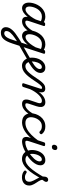

<svg xmlns="http://www.w3.org/2000/svg" viewBox="1519 -2354 1339 4417"><g transform="rotate(90 2188.5 -145.5)"><path d="M169 17Q130 17 100.5 -2Q71 -21 55.5 -56.5Q40 -92 40 -141Q40 -186 53 -237.5Q66 -289 92 -338.5Q118 -388 157 -429Q196 -470 248.5 -494.5Q301 -519 366 -519Q407 -519 449 -503.5Q491 -488 525 -463L510 -394Q465 -422 430 -431Q395 -440 362 -440Q314 -440 276.5 -420.5Q239 -401 211.5 -369Q184 -337 166 -298.5Q148 -260 139 -222Q130 -184 130 -153Q130 -125 138 -104.5Q146 -84 161 -73.5Q176 -63 198 -63Q234 -63 274 -93Q314 -123 357 -181Q400 -239 441 -321L468 -279Q417 -171 363.5 -106Q310 -41 260 -12Q210 17 169 17ZM471 17Q431 17 407.5 2.5Q384 -12 374.5 -36Q365 -60 367 -89.5Q369 -119 380 -151L490 -483Q497 -503 506.5 -509Q516 -515 535 -515Q566 -515 574.5 -505.5Q583 -496 576 -476L466 -145Q450 -96 456.5 -77Q463 -58 492 -58Q506 -58 512 -46.5Q518 -35 516 -20.5Q514 -6 503 5.5Q492 17 471 17Z M471 17Q457 17 450.5 5.5Q444 -6 446.5 -20.5Q449 -35 460.5 -46.5Q472 -58 493 -58Q519 -58 546.5 -72Q574 -86 601 -111.5Q628 -137 653.5 -172Q679 -207 701 -250Q708 -264 721 -263.5Q734 -263 743 -253Q752 -243 747 -229Q720 -170 689 -124Q658 -78 623 -47Q588 -16 550 0.5Q512 17 471 17Z M732 504Q674 504 639.5 472Q605 440 605 391Q605 350 621.5 314Q638 278 668.5 243.5Q699 209 742.5 175Q786 141 841 107Q862 93 881.5 80.5Q901 68 921 56Q941 44 962 31L1009 -116Q973 -68 936.5 -39Q900 -10 867 3.5Q834 17 806 17Q766 17 737 -2Q708 -21 692.5 -56.5Q677 -92 677 -141Q677 -186 690 -237.5Q703 -289 729 -338.5Q755 -388 794 -429Q833 -470 885.5 -494.5Q938 -519 1003 -519Q1024 -519 1045.5 -515Q1067 -511 1088 -503Q1109 -495 1128 -484L1130 -489Q1136 -505 1145 -510Q1154 -515 1173 -515Q1204 -515 1212.5 -505.5Q1221 -496 1214 -476L982 236Q958 309 932.5 360Q907 411 877.5 443Q848 475 812 489.5Q776 504 732 504ZM746 427Q776 427 802.5 407Q829 387 852.5 344.5Q876 302 897 233L929 134Q917 141 906 148.5Q895 156 884 162.5Q873 169 862 177Q821 205 789.5 231Q758 257 736.5 281.5Q715 306 704.5 329.5Q694 353 694 377Q694 393 700 404Q706 415 718 421Q730 427 746 427ZM835 -63Q869 -63 907.5 -90.5Q946 -118 987 -169.5Q1028 -221 1068 -295L1107 -417Q1077 -431 1050.5 -435.5Q1024 -440 999 -440Q951 -440 913.5 -420.5Q876 -401 848.5 -369Q821 -337 803 -298.5Q785 -260 776 -222Q767 -184 767 -153Q767 -125 775 -104.5Q783 -84 798 -73.5Q813 -63 835 -63Z M1351 -106Q1298 -75 1239 -41Q1180 -7 1119.5 27.5Q1059 62 1003 95Q997 99 992 90Q987 81 985 66Q983 51 986 37Q989 23 1000 17Q1054 -16 1112 -48.5Q1170 -81 1227.5 -113.5Q1285 -146 1337 -178Q1344 -183 1350.5 -174.5Q1357 -166 1359.5 -151.5Q1362 -137 1360.5 -124Q1359 -111 1351 -106Z M1326 -169Q1361 -188 1402 -212Q1443 -236 1481 -265Q1519 -294 1543.5 -325Q1568 -356 1568 -388Q1568 -411 1557 -425Q1546 -439 1521 -439Q1507 -439 1500.5 -451Q1494 -463 1495.5 -479Q1497 -495 1508 -507Q1519 -519 1540 -519Q1579 -519 1605 -504Q1631 -489 1644.5 -463.5Q1658 -438 1658 -406Q1658 -367 1639 -330.5Q1620 -294 1587.5 -261.5Q1555 -229 1515.5 -200.5Q1476 -172 1434 -148Q1392 -124 1354 -104Z M1489 18Q1454 18 1425 5.5Q1396 -7 1373.5 -29Q1351 -51 1336 -80Q1321 -109 1313.5 -143.5Q1306 -178 1306 -214Q1306 -265 1320 -318.5Q1334 -372 1363 -417.5Q1392 -463 1436.5 -491Q1481 -519 1541 -519Q1552 -519 1556.5 -507Q1561 -495 1558 -479Q1555 -463 1545.5 -451Q1536 -439 1521 -439Q1498 -439 1478 -425Q1458 -411 1442.5 -387.5Q1427 -364 1416.5 -335Q1406 -306 1400 -275.5Q1394 -245 1394 -217Q1394 -187 1401 -159Q1408 -131 1421.5 -108.5Q1435 -86 1455.5 -73Q1476 -60 1504 -60Q1540 -60 1574.5 -79.5Q1609 -99 1644 -136Q1679 -173 1717 -225Q1755 -277 1797 -342Q1834 -398 1864 -432.5Q1894 -467 1919 -485.5Q1944 -504 1966 -510.5Q1988 -517 2009 -517Q2022 -517 2027 -505.5Q2032 -494 2029.5 -479.5Q2027 -465 2018 -453.5Q2009 -442 1993 -442Q1980 -442 1964 -430Q1948 -418 1928.5 -395Q1909 -372 1886 -339.5Q1863 -307 1837 -267Q1788 -192 1745 -138Q1702 -84 1661 -49.5Q1620 -15 1578 1.5Q1536 18 1489 18Z M2371 17Q2332 17 2308.5 2.5Q2285 -12 2276 -36Q2267 -60 2269 -89.5Q2271 -119 2281 -151L2346 -344Q2355 -373 2354.5 -394.5Q2354 -416 2340.5 -428Q2327 -440 2297 -440Q2266 -440 2231.5 -420Q2197 -400 2161.5 -364Q2126 -328 2093 -278.5Q2060 -229 2032 -169L1981 -11Q1977 2 1966.5 8.5Q1956 15 1933 15Q1917 15 1903.5 8Q1890 1 1896 -18L2021 -406Q2027 -423 2022.5 -432.5Q2018 -442 2003 -442Q1989 -442 1983.5 -453.5Q1978 -465 1980 -479.5Q1982 -494 1991.5 -505.5Q2001 -517 2018 -517Q2049 -517 2067.5 -507Q2086 -497 2094.5 -480Q2103 -463 2104.5 -442Q2106 -421 2103 -399L2093 -367Q2120 -404 2148.5 -432Q2177 -460 2206.5 -479.5Q2236 -499 2267 -509Q2298 -519 2329 -519Q2382 -519 2409.5 -494Q2437 -469 2441 -423.5Q2445 -378 2424 -315L2368 -145Q2351 -96 2357 -77Q2363 -58 2393 -58Q2407 -58 2413 -46.5Q2419 -35 2417 -20.5Q2415 -6 2403.5 5.5Q2392 17 2371 17Z M2371 17Q2357 17 2350.5 5.5Q2344 -6 2346.5 -20.5Q2349 -35 2360.5 -46.5Q2372 -58 2393 -58Q2419 -58 2446.5 -72Q2474 -86 2501 -111.5Q2528 -137 2553.5 -172Q2579 -207 2601 -250Q2608 -264 2621 -263.5Q2634 -263 2643 -253Q2652 -243 2647 -229Q2620 -170 2589 -124Q2558 -78 2523 -47Q2488 -16 2450 0.5Q2412 17 2371 17Z M2802 17Q2693 17 2639.5 -40.5Q2586 -98 2586 -189Q2586 -242 2605.5 -299.5Q2625 -357 2663 -407Q2701 -457 2757.5 -488Q2814 -519 2887 -519Q2946 -519 2986.5 -501Q3027 -483 3057 -448Q3072 -430 3067.5 -417.5Q3063 -405 3051 -394Q3038 -384 3025 -382.5Q3012 -381 2998 -396Q2979 -417 2951 -428Q2923 -439 2878 -439Q2828 -439 2790 -414Q2752 -389 2726.5 -349.5Q2701 -310 2688.5 -266.5Q2676 -223 2676 -185Q2676 -153 2689 -124Q2702 -95 2732 -77.5Q2762 -60 2812 -60Q2826 -60 2831.5 -48.5Q2837 -37 2835 -21.5Q2833 -6 2824.5 5.5Q2816 17 2802 17Z M2792 17Q2775 17 2768 5.5Q2761 -6 2762.5 -21.5Q2764 -37 2774 -48.5Q2784 -60 2803 -60Q2877 -60 2946.5 -96Q3016 -132 3083.5 -199.5Q3151 -267 3220 -363Q3226 -370 3237.5 -364Q3249 -358 3257 -348Q3265 -338 3259 -330Q3187 -215 3109 -138Q3031 -61 2951 -22Q2871 17 2792 17Z M3234 17Q3194 17 3170.5 3Q3147 -11 3138 -35Q3129 -59 3130.5 -89Q3132 -119 3143 -151L3252 -483Q3258 -503 3267.5 -509Q3277 -515 3297 -515Q3328 -515 3336.5 -505.5Q3345 -496 3338 -476L3230 -145Q3213 -95 3219.5 -76.5Q3226 -58 3255 -58Q3269 -58 3275.5 -46.5Q3282 -35 3280 -20.5Q3278 -6 3266.5 5.5Q3255 17 3234 17ZM3359 -669Q3339 -669 3324.5 -682Q3310 -695 3310 -720Q3310 -747 3328 -771Q3346 -795 3383 -795Q3403 -795 3417.5 -782.5Q3432 -770 3432 -744Q3432 -717 3414.5 -693Q3397 -669 3359 -669Z M3231 17Q3212 17 3206 5.5Q3200 -6 3204.5 -20.5Q3209 -35 3221.5 -46.5Q3234 -58 3253 -58Q3298 -58 3353.5 -77.5Q3409 -97 3469 -136Q3480 -143 3490 -138Q3500 -133 3506 -121Q3512 -109 3511 -96.5Q3510 -84 3500 -77Q3447 -43 3398.5 -22.5Q3350 -2 3307.5 7.5Q3265 17 3231 17Z M3468 -128Q3496 -144 3522 -163Q3548 -182 3571 -203Q3605 -231 3633 -262Q3661 -293 3677 -325Q3693 -357 3693 -385Q3693 -411 3681.5 -425Q3670 -439 3646 -439Q3632 -439 3625.5 -451Q3619 -463 3620.5 -479Q3622 -495 3633 -507Q3644 -519 3665 -519Q3702 -519 3728.5 -504.5Q3755 -490 3769 -464.5Q3783 -439 3783 -405Q3783 -361 3761.5 -315.5Q3740 -270 3703 -227Q3666 -184 3619 -146Q3592 -123 3561.5 -102.5Q3531 -82 3499 -64Z M3635 18Q3593 18 3560.5 5.5Q3528 -7 3503.5 -29Q3479 -51 3462.5 -80.5Q3446 -110 3438.5 -144.5Q3431 -179 3431 -214Q3431 -254 3440 -297Q3449 -340 3467.5 -379.5Q3486 -419 3514 -450.5Q3542 -482 3580 -500.5Q3618 -519 3667 -519Q3676 -519 3678 -507Q3680 -495 3676.5 -479Q3673 -463 3665.5 -451Q3658 -439 3649 -439Q3618 -439 3594 -418Q3570 -397 3553.5 -363Q3537 -329 3528 -290.5Q3519 -252 3519 -218Q3519 -188 3526.5 -159.5Q3534 -131 3550 -109Q3566 -87 3591 -74Q3616 -61 3652 -61Q3697 -61 3743 -87.5Q3789 -114 3838 -167.5Q3887 -221 3943 -303.5Q3999 -386 4064 -499Q4070 -510 4084 -506.5Q4098 -503 4108.5 -492.5Q4119 -482 4113 -470Q4046 -342 3985 -249.5Q3924 -157 3866.5 -98Q3809 -39 3751.5 -10.5Q3694 18 3635 18Z M4058 19Q4008 19 3970 3.5Q3932 -12 3914 -31Q3902 -43 3902.5 -54Q3903 -65 3916 -79Q3928 -91 3938 -91Q3948 -91 3962 -81Q3978 -70 4002 -60Q4026 -50 4055 -50Q4108 -50 4134.5 -76.5Q4161 -103 4161 -150Q4161 -175 4152.5 -201Q4144 -227 4130 -254Q4116 -281 4101 -308.5Q4086 -336 4072 -363.5Q4058 -391 4049.5 -418.5Q4041 -446 4041 -472Q4041 -529 4061.5 -556.5Q4082 -584 4117 -584Q4140 -584 4152 -570.5Q4164 -557 4164 -539Q4164 -521 4151.5 -500Q4139 -479 4117 -452Q4117 -430 4126.5 -407.5Q4136 -385 4151 -361.5Q4166 -338 4182.5 -313Q4199 -288 4214 -261.5Q4229 -235 4238.5 -207Q4248 -179 4248 -148Q4248 -70 4196 -25.5Q4144 19 4058 19Z"/></g></svg>

Font: Playwrite SK
Style: Regular
Weight: 400
Designer: Veronika Burian, José Scaglione
Foundry: TypeTogether
Version: Version 1.002